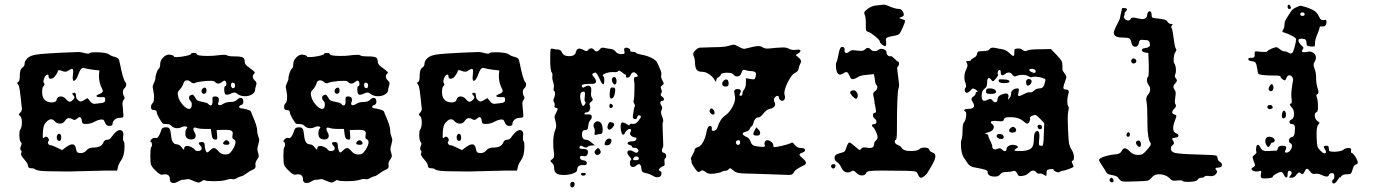

<svg xmlns="http://www.w3.org/2000/svg" viewBox="-20 -701 5974 834"><path d="M384 -398Q357 -402 347 -405Q346 -405 344 -406H342Q330 -406 322 -382Q311 -350 300 -350H299Q294 -354 297 -378Q298 -383 298 -391Q298 -402 292 -402Q289 -402 276 -394Q265 -386 252 -392Q231 -401 231 -391Q231 -386 219 -370Q211 -359 200 -359Q191 -359 191 -370Q191 -377 187 -377Q178 -377 172 -361Q166 -346 171 -340Q176 -334 170 -328Q163 -323 163 -301Q163 -258 204 -256Q224 -256 226 -268Q229 -282 244 -282Q256 -282 266 -271Q276 -259 283 -259Q289 -259 298 -268Q307 -278 301 -284Q287 -298 303 -298Q310 -298 310 -286Q310 -273 319 -266Q326 -260 330 -260Q334 -260 345 -266L360 -275L371 -262Q380 -250 390 -250Q393 -250 409 -252Q428 -254 432.5 -257Q437 -260 437 -268Q437 -276 434 -278Q431 -280 418 -279H414Q399 -279 399 -284Q399 -288 408 -291Q432 -299 425 -312Q408 -344 410 -377L412 -395ZM440 40Q418 40 358 42Q298 44 278 44Q235 44 202 43Q144 43 134 35Q127 30 120 30Q102 31 102 20Q102 10 85 -9Q68 -28 72 -35Q76 -43 71 -48Q65 -55 71 -67Q76 -78 71 -83Q64 -90 64 -117Q64 -132 68 -138Q75 -148 75 -169Q75 -190 68 -197Q62 -201 62 -203.5Q62 -206 69 -213Q78 -222 74 -239Q73 -245 71 -267Q69 -289 66 -309Q63 -329 59 -333Q51 -342 58 -344Q66 -347 66 -373Q66 -400 77 -407Q87 -413 87 -425Q87 -436 100 -449Q112 -460 138.5 -464Q165 -468 243 -472Q305 -475 322 -475Q331 -475 346 -471Q365 -465 371 -471Q374 -474 393 -474Q440 -474 453 -465Q464 -457 478 -454Q489 -451 493.5 -446.5Q498 -442 500 -429Q515 -354 524 -345Q529 -340 528 -331.5Q527 -323 521 -318Q514 -312 514 -301Q514 -290 519 -283Q524 -274 517 -267Q512 -260 512 -250Q512 -246 514 -228Q516 -208 516 -202Q516 -199 516 -196L515 -193Q513 -189 499 -189Q487 -189 478 -181Q469 -173 469 -163Q469 -154 455 -154Q441 -154 436 -169Q432 -179 428 -181Q424 -183 413 -181Q403 -179 389 -171.5Q375 -164 360 -163Q345 -162 341 -164Q337 -166 336 -174Q334 -192 326 -192Q321 -192 315 -186Q305 -176 295 -183Q287 -188 279 -188Q270 -188 262 -176Q255 -164 240 -164Q227 -164 218 -174Q210 -183 202 -183Q192 -183 180 -170Q166 -156 166 -118V-107Q166 -103 166.5 -101.5Q167 -100 168.5 -101Q170 -102 174 -105Q182 -111 189 -102Q195 -92 191 -88Q186 -84 189.5 -77Q193 -70 200 -70Q207 -70 229 -59L250 -49L267 -62Q284 -74 294 -74Q307 -74 310 -55Q312 -44 315 -40.5Q318 -37 328 -36Q344 -35 355 -47Q365 -60 385 -60Q421 -60 429 -82Q434 -94 446 -94Q458 -94 466 -108Q471 -116 481.5 -126Q492 -136 501 -136Q507 -136 511 -132Q518 -125 515 -109Q513 -92 517 -88Q521 -83 521 -67Q521 -26 507 -6Q494 13 492 26L489 40ZM236 -120Q246 -120 246 -104Q246 -89 238 -89Q231 -89 228 -96.5Q225 -104 228 -112Q231 -120 236 -120Z M989 -319Q990 -318 993 -318Q1001 -318 1001 -330Q1001 -342 990 -342Q984 -342 983.5 -332.5Q983 -323 989 -319ZM834 -467Q834 -458 881 -458Q906 -458 919 -460Q941 -463 955 -463Q964 -463 966 -461Q971 -456 1001 -456Q1026 -456 1034.5 -451.5Q1043 -447 1043 -433Q1043 -422 1055 -413Q1087 -390 1087 -386Q1087 -384 1084 -381Q1078 -375 1078 -368Q1078 -360 1088 -350Q1094 -345 1094 -338Q1094 -334 1091 -325Q1088 -316 1088 -311Q1088 -299 1074.5 -291Q1061 -283 1044 -283Q1023 -283 1009 -295Q1000 -303 984 -295Q970 -288 961 -290Q954 -294 954 -313Q954 -327 959 -327Q962 -327 963 -332Q964 -337 962.5 -342.5Q961 -348 958 -350Q955 -353 944 -345Q937 -338 928 -338Q920 -338 914 -345Q910 -350 896 -350Q882 -350 872 -349Q839 -346 828 -341Q819 -336 810 -344Q802 -352 792 -352Q780 -352 777 -339Q774 -327 761 -312Q752 -303 752 -295Q752 -290 755 -278Q760 -261 775 -244.5Q790 -228 801 -228Q813 -228 813 -247Q813 -257 808 -262Q801 -269 801 -277Q801 -284 809 -288Q815 -290 816 -290Q821 -290 832 -270Q835 -263 857.5 -259Q880 -255 884 -250Q890 -243 895 -243Q903 -243 903 -259Q903 -261 903 -265Q903 -272 903 -274.5Q903 -277 905 -279.5Q907 -282 912 -282H915Q931 -282 931 -267Q931 -261 929 -258Q927 -252 927 -251Q927 -244 935 -244Q941 -244 950 -250Q962 -258 981 -258Q1001 -258 1010 -268Q1018 -276 1024 -276Q1037 -276 1037 -259Q1037 -248 1028 -245Q1023 -244 1020.5 -241Q1018 -238 1019 -235Q1020 -232 1025 -231Q1027 -231 1040 -228.5Q1053 -226 1061.5 -222.5Q1070 -219 1071 -214Q1071 -212 1073.5 -206.5Q1076 -201 1079.5 -192.5Q1083 -184 1086 -177Q1097 -148 1097 -134Q1097 -121 1103 -105Q1106 -99 1106 -92Q1106 -89 1102 -73Q1098 -62 1098 -53Q1098 -47 1101 -38Q1104 -29 1104 -24Q1104 -18 1097 -8Q1087 5 1090 18Q1092 30 1080 35Q1064 42 1051 52Q1034 65 1027 65Q1023 65 1011.5 71.5Q1000 78 994 78Q991 78 989 77Q979 75 965 80Q947 86 905 86Q875 86 870 82Q865 79 855 87Q848 92 843 92Q836 92 806 79Q803 77 797 77Q793 77 787 78.5Q781 80 778 80H773Q766 80 754.5 87Q743 94 735 94H732Q718 93 718 78Q718 56 696 56Q691 56 688 57Q687 57 685.5 57.5Q684 58 683 58Q674 58 658 42Q640 26 636 14Q633 5 633 -22Q633 -58 637 -62Q641 -66 640 -75Q639 -84 635 -85Q632 -86 633 -88.5Q634 -91 638 -96Q648 -104 653 -102Q655 -101 658 -101Q668 -101 677 -126Q681 -139 684.5 -143Q688 -147 697 -148H703Q713 -148 717 -141Q721 -134 723 -114Q726 -74 748 -74Q759 -74 769 -61Q780 -45 780 -55Q780 -67 793 -67Q802 -67 812.5 -61.5Q823 -56 826 -51Q830 -45 839 -45Q856 -45 856 -57Q856 -62 852 -66Q834 -84 857 -84Q869 -84 869 -73Q869 -60 872.5 -49.5Q876 -39 880 -39Q884 -39 894 -49Q903 -58 910 -58Q917 -58 929 -44Q940 -30 959 -30Q970 -30 975.5 -33.5Q981 -37 990 -50Q1003 -71 1003 -83Q1003 -93 995 -96Q987 -99 990 -113Q991 -117 991 -123Q991 -137 964 -137H954L921 -136L923 -115Q924 -100 922.5 -97Q921 -94 913 -95Q901 -96 899 -118L896 -141H869Q846 -141 831 -146Q829 -147 826 -147Q820 -147 820 -141Q820 -134 826 -124Q830 -119 830 -112Q830 -95 810 -95Q805 -95 797 -98Q785 -103 785 -120Q785 -137 791 -143Q798 -150 786 -152Q778 -153 770 -149Q760 -144 750 -144Q737 -144 727 -152Q719 -162 706 -162Q704 -162 701 -162Q698 -162 696 -162.5Q694 -163 692 -163H690Q685 -164 673 -185Q661 -206 661 -213Q661 -223 648 -223Q636 -223 636 -235Q636 -248 643 -253Q649 -258 649 -278V-288Q648 -298 645.5 -310.5Q643 -323 643 -324Q643 -328 649 -341.5Q655 -355 655 -358Q654 -366 659 -381.5Q664 -397 669 -402Q676 -407 676 -424Q676 -438 688.5 -451Q701 -464 715 -464Q716 -464 717.5 -463.5Q719 -463 720 -463Q734 -461 736 -455Q737 -453 747 -453Q764 -453 787 -458Q810 -463 810 -467Q810 -471 822 -471Q834 -471 834 -467ZM859 -315Q866 -322 871.5 -320Q877 -318 877 -307Q877 -296 868 -294Q860 -292 856.5 -300Q853 -308 859 -315ZM955 -88Q964 -97 974 -86Q977 -81 977 -79Q977 -72 965 -72Q949 -72 949 -79Q949 -82 955 -88Z M1567 -319Q1568 -318 1571 -318Q1579 -318 1579 -330Q1579 -342 1568 -342Q1562 -342 1561.5 -332.5Q1561 -323 1567 -319ZM1412 -467Q1412 -458 1459 -458Q1484 -458 1497 -460Q1519 -463 1533 -463Q1542 -463 1544 -461Q1549 -456 1579 -456Q1604 -456 1612.5 -451.5Q1621 -447 1621 -433Q1621 -422 1633 -413Q1665 -390 1665 -386Q1665 -384 1662 -381Q1656 -375 1656 -368Q1656 -360 1666 -350Q1672 -345 1672 -338Q1672 -334 1669 -325Q1666 -316 1666 -311Q1666 -299 1652.5 -291Q1639 -283 1622 -283Q1601 -283 1587 -295Q1578 -303 1562 -295Q1548 -288 1539 -290Q1532 -294 1532 -313Q1532 -327 1537 -327Q1540 -327 1541 -332Q1542 -337 1540.5 -342.5Q1539 -348 1536 -350Q1533 -353 1522 -345Q1515 -338 1506 -338Q1498 -338 1492 -345Q1488 -350 1474 -350Q1460 -350 1450 -349Q1417 -346 1406 -341Q1397 -336 1388 -344Q1380 -352 1370 -352Q1358 -352 1355 -339Q1352 -327 1339 -312Q1330 -303 1330 -295Q1330 -290 1333 -278Q1338 -261 1353 -244.5Q1368 -228 1379 -228Q1391 -228 1391 -247Q1391 -257 1386 -262Q1379 -269 1379 -277Q1379 -284 1387 -288Q1393 -290 1394 -290Q1399 -290 1410 -270Q1413 -263 1435.5 -259Q1458 -255 1462 -250Q1468 -243 1473 -243Q1481 -243 1481 -259Q1481 -261 1481 -265Q1481 -272 1481 -274.5Q1481 -277 1483 -279.5Q1485 -282 1490 -282H1493Q1509 -282 1509 -267Q1509 -261 1507 -258Q1505 -252 1505 -251Q1505 -244 1513 -244Q1519 -244 1528 -250Q1540 -258 1559 -258Q1579 -258 1588 -268Q1596 -276 1602 -276Q1615 -276 1615 -259Q1615 -248 1606 -245Q1601 -244 1598.5 -241Q1596 -238 1597 -235Q1598 -232 1603 -231Q1605 -231 1618 -228.5Q1631 -226 1639.5 -222.5Q1648 -219 1649 -214Q1649 -212 1651.5 -206.5Q1654 -201 1657.5 -192.5Q1661 -184 1664 -177Q1675 -148 1675 -134Q1675 -121 1681 -105Q1684 -99 1684 -92Q1684 -89 1680 -73Q1676 -62 1676 -53Q1676 -47 1679 -38Q1682 -29 1682 -24Q1682 -18 1675 -8Q1665 5 1668 18Q1670 30 1658 35Q1642 42 1629 52Q1612 65 1605 65Q1601 65 1589.5 71.5Q1578 78 1572 78Q1569 78 1567 77Q1557 75 1543 80Q1525 86 1483 86Q1453 86 1448 82Q1443 79 1433 87Q1426 92 1421 92Q1414 92 1384 79Q1381 77 1375 77Q1371 77 1365 78.5Q1359 80 1356 80H1351Q1344 80 1332.5 87Q1321 94 1313 94H1310Q1296 93 1296 78Q1296 56 1274 56Q1269 56 1266 57Q1265 57 1263.5 57.5Q1262 58 1261 58Q1252 58 1236 42Q1218 26 1214 14Q1211 5 1211 -22Q1211 -58 1215 -62Q1219 -66 1218 -75Q1217 -84 1213 -85Q1210 -86 1211 -88.5Q1212 -91 1216 -96Q1226 -104 1231 -102Q1233 -101 1236 -101Q1246 -101 1255 -126Q1259 -139 1262.5 -143Q1266 -147 1275 -148H1281Q1291 -148 1295 -141Q1299 -134 1301 -114Q1304 -74 1326 -74Q1337 -74 1347 -61Q1358 -45 1358 -55Q1358 -67 1371 -67Q1380 -67 1390.5 -61.5Q1401 -56 1404 -51Q1408 -45 1417 -45Q1434 -45 1434 -57Q1434 -62 1430 -66Q1412 -84 1435 -84Q1447 -84 1447 -73Q1447 -60 1450.5 -49.5Q1454 -39 1458 -39Q1462 -39 1472 -49Q1481 -58 1488 -58Q1495 -58 1507 -44Q1518 -30 1537 -30Q1548 -30 1553.5 -33.5Q1559 -37 1568 -50Q1581 -71 1581 -83Q1581 -93 1573 -96Q1565 -99 1568 -113Q1569 -117 1569 -123Q1569 -137 1542 -137H1532L1499 -136L1501 -115Q1502 -100 1500.5 -97Q1499 -94 1491 -95Q1479 -96 1477 -118L1474 -141H1447Q1424 -141 1409 -146Q1407 -147 1404 -147Q1398 -147 1398 -141Q1398 -134 1404 -124Q1408 -119 1408 -112Q1408 -95 1388 -95Q1383 -95 1375 -98Q1363 -103 1363 -120Q1363 -137 1369 -143Q1376 -150 1364 -152Q1356 -153 1348 -149Q1338 -144 1328 -144Q1315 -144 1305 -152Q1297 -162 1284 -162Q1282 -162 1279 -162Q1276 -162 1274 -162.5Q1272 -163 1270 -163H1268Q1263 -164 1251 -185Q1239 -206 1239 -213Q1239 -223 1226 -223Q1214 -223 1214 -235Q1214 -248 1221 -253Q1227 -258 1227 -278V-288Q1226 -298 1223.5 -310.5Q1221 -323 1221 -324Q1221 -328 1227 -341.5Q1233 -355 1233 -358Q1232 -366 1237 -381.5Q1242 -397 1247 -402Q1254 -407 1254 -424Q1254 -438 1266.5 -451Q1279 -464 1293 -464Q1294 -464 1295.5 -463.5Q1297 -463 1298 -463Q1312 -461 1314 -455Q1315 -453 1325 -453Q1342 -453 1365 -458Q1388 -463 1388 -467Q1388 -471 1400 -471Q1412 -471 1412 -467ZM1437 -315Q1444 -322 1449.5 -320Q1455 -318 1455 -307Q1455 -296 1446 -294Q1438 -292 1434.5 -300Q1431 -308 1437 -315ZM1533 -88Q1542 -97 1552 -86Q1555 -81 1555 -79Q1555 -72 1543 -72Q1527 -72 1527 -79Q1527 -82 1533 -88Z M2121 -398Q2094 -402 2084 -405Q2083 -405 2081 -406H2079Q2067 -406 2059 -382Q2048 -350 2037 -350H2036Q2031 -354 2034 -378Q2035 -383 2035 -391Q2035 -402 2029 -402Q2026 -402 2013 -394Q2002 -386 1989 -392Q1968 -401 1968 -391Q1968 -386 1956 -370Q1948 -359 1937 -359Q1928 -359 1928 -370Q1928 -377 1924 -377Q1915 -377 1909 -361Q1903 -346 1908 -340Q1913 -334 1907 -328Q1900 -323 1900 -301Q1900 -258 1941 -256Q1961 -256 1963 -268Q1966 -282 1981 -282Q1993 -282 2003 -271Q2013 -259 2020 -259Q2026 -259 2035 -268Q2044 -278 2038 -284Q2024 -298 2040 -298Q2047 -298 2047 -286Q2047 -273 2056 -266Q2063 -260 2067 -260Q2071 -260 2082 -266L2097 -275L2108 -262Q2117 -250 2127 -250Q2130 -250 2146 -252Q2165 -254 2169.5 -257Q2174 -260 2174 -268Q2174 -276 2171 -278Q2168 -280 2155 -279H2151Q2136 -279 2136 -284Q2136 -288 2145 -291Q2169 -299 2162 -312Q2145 -344 2147 -377L2149 -395ZM2177 40Q2155 40 2095 42Q2035 44 2015 44Q1972 44 1939 43Q1881 43 1871 35Q1864 30 1857 30Q1839 31 1839 20Q1839 10 1822 -9Q1805 -28 1809 -35Q1813 -43 1808 -48Q1802 -55 1808 -67Q1813 -78 1808 -83Q1801 -90 1801 -117Q1801 -132 1805 -138Q1812 -148 1812 -169Q1812 -190 1805 -197Q1799 -201 1799 -203.5Q1799 -206 1806 -213Q1815 -222 1811 -239Q1810 -245 1808 -267Q1806 -289 1803 -309Q1800 -329 1796 -333Q1788 -342 1795 -344Q1803 -347 1803 -373Q1803 -400 1814 -407Q1824 -413 1824 -425Q1824 -436 1837 -449Q1849 -460 1875.5 -464Q1902 -468 1980 -472Q2042 -475 2059 -475Q2068 -475 2083 -471Q2102 -465 2108 -471Q2111 -474 2130 -474Q2177 -474 2190 -465Q2201 -457 2215 -454Q2226 -451 2230.5 -446.5Q2235 -442 2237 -429Q2252 -354 2261 -345Q2266 -340 2265 -331.5Q2264 -323 2258 -318Q2251 -312 2251 -301Q2251 -290 2256 -283Q2261 -274 2254 -267Q2249 -260 2249 -250Q2249 -246 2251 -228Q2253 -208 2253 -202Q2253 -199 2253 -196L2252 -193Q2250 -189 2236 -189Q2224 -189 2215 -181Q2206 -173 2206 -163Q2206 -154 2192 -154Q2178 -154 2173 -169Q2169 -179 2165 -181Q2161 -183 2150 -181Q2140 -179 2126 -171.5Q2112 -164 2097 -163Q2082 -162 2078 -164Q2074 -166 2073 -174Q2071 -192 2063 -192Q2058 -192 2052 -186Q2042 -176 2032 -183Q2024 -188 2016 -188Q2007 -188 1999 -176Q1992 -164 1977 -164Q1964 -164 1955 -174Q1947 -183 1939 -183Q1929 -183 1917 -170Q1903 -156 1903 -118V-107Q1903 -103 1903.5 -101.5Q1904 -100 1905.5 -101Q1907 -102 1911 -105Q1919 -111 1926 -102Q1932 -92 1928 -88Q1923 -84 1926.5 -77Q1930 -70 1937 -70Q1944 -70 1966 -59L1987 -49L2004 -62Q2021 -74 2031 -74Q2044 -74 2047 -55Q2049 -44 2052 -40.5Q2055 -37 2065 -36Q2081 -35 2092 -47Q2102 -60 2122 -60Q2158 -60 2166 -82Q2171 -94 2183 -94Q2195 -94 2203 -108Q2208 -116 2218.5 -126Q2229 -136 2238 -136Q2244 -136 2248 -132Q2255 -125 2252 -109Q2250 -92 2254 -88Q2258 -83 2258 -67Q2258 -26 2244 -6Q2231 13 2229 26L2226 40ZM1973 -120Q1983 -120 1983 -104Q1983 -89 1975 -89Q1968 -89 1965 -96.5Q1962 -104 1965 -112Q1968 -120 1973 -120Z M2735 -18Q2722 -5 2742 -5Q2755 -5 2755 -12Q2755 -19 2747.5 -21Q2740 -23 2735 -18ZM2521 -260Q2519 -261 2519 -268Q2519 -271 2520 -280Q2521 -289 2521 -293Q2521 -303 2516 -303Q2500 -303 2500 -283Q2500 -273 2502 -266Q2508 -241 2513 -241Q2516 -241 2521 -248Q2526 -257 2521 -260ZM2585 -486Q2590 -494 2599 -494Q2602 -494 2613 -491.5Q2624 -489 2630 -489Q2647 -487 2654 -477Q2662 -466 2678 -466Q2690 -466 2692 -468.5Q2694 -471 2692 -479Q2692 -480 2691.5 -482Q2691 -484 2691 -485Q2691 -494 2700 -494Q2706 -494 2712 -490.5Q2718 -487 2718 -483Q2718 -482 2717.5 -482Q2717 -482 2717 -481Q2716 -479 2720 -477L2727 -476Q2740 -476 2742 -472Q2744 -468 2764 -464Q2789 -460 2810 -449.5Q2831 -439 2835 -428Q2836 -426 2841 -415.5Q2846 -405 2849.5 -395.5Q2853 -386 2853 -379Q2853 -378 2852.5 -376.5Q2852 -375 2852 -374Q2850 -366 2857 -352Q2863 -342 2863 -338.5Q2863 -335 2856 -330Q2850 -326 2850 -321Q2850 -319 2852.5 -313Q2855 -307 2855 -304Q2855 -300 2852 -296Q2847 -287 2855 -282Q2867 -275 2863 -266Q2862 -263 2857 -263Q2850 -263 2848.5 -256.5Q2847 -250 2853 -242Q2859 -234 2854 -224Q2848 -213 2856 -195Q2864 -177 2859 -169Q2858 -168 2858 -156Q2858 -145 2859.5 -113.5Q2861 -82 2861 -73Q2861 -64 2860 -63Q2849 -40 2864 -37Q2872 -35 2873.5 -25.5Q2875 -16 2868 -12Q2866 -11 2866 -4Q2866 -1 2866.5 4.5Q2867 10 2867 12Q2867 20 2862 20Q2859 20 2850.5 26Q2842 32 2842 37Q2842 40 2847 42Q2855 44 2853 56Q2851 69 2836 69Q2826 69 2817 63Q2801 54 2786 51Q2774 49 2770.5 45Q2767 41 2766 32Q2765 12 2755 12Q2752 12 2745 17Q2736 26 2726 24Q2716 22 2716 6Q2716 -2 2720 -5Q2726 -8 2715 -20Q2705 -32 2705 -38Q2705 -48 2717 -48Q2723 -48 2731 -43Q2743 -35 2749 -39Q2756 -44 2751.5 -51.5Q2747 -59 2737 -59Q2725 -59 2725 -64Q2725 -69 2715 -71Q2706 -74 2706 -78Q2706 -87 2725 -87Q2742 -87 2744 -96Q2746 -104 2739 -104Q2731 -104 2722 -111Q2713 -118 2719 -128Q2724 -137 2719 -140Q2718 -140 2718 -140L2716 -141Q2710 -141 2703 -135Q2696 -129 2694 -122Q2691 -116 2688 -116Q2678 -116 2676 -146Q2675 -169 2684 -169Q2692 -169 2704 -161Q2715 -153 2715 -159Q2715 -165 2727 -163Q2740 -160 2752 -175Q2764 -190 2764 -194Q2764 -198 2758 -200Q2750 -202 2748 -192Q2746 -182 2736.5 -184Q2727 -186 2729 -196Q2733 -231 2737 -238Q2740 -242 2735 -251Q2730 -260 2732 -263Q2736 -271 2736 -325Q2736 -342 2735 -345Q2730 -367 2742 -367Q2758 -367 2744 -381Q2738 -387 2733 -387Q2725 -387 2719 -375Q2714 -363 2704 -364Q2698 -364 2699 -371Q2701 -377 2696 -377Q2694 -377 2683.5 -385.5Q2673 -394 2669 -394Q2667 -394 2665 -392Q2662 -386 2643 -388H2639Q2626 -388 2612 -383Q2598 -378 2598 -373Q2598 -372 2600 -370Q2605 -368 2605 -352Q2605 -338 2601 -335Q2600 -334 2597.5 -336Q2595 -338 2592.5 -342Q2590 -346 2588 -351Q2573 -386 2565 -386Q2564 -386 2556 -382Q2548 -378 2561 -365Q2569 -355 2569 -348Q2569 -337 2555 -337Q2507 -337 2507 -330Q2507 -314 2523 -325Q2532 -331 2542 -327Q2550 -322 2548 -303Q2545 -284 2552 -275Q2559 -267 2548 -259Q2537 -252 2542 -243Q2544 -237 2544 -234Q2544 -226 2539.5 -219.5Q2535 -213 2529 -213Q2521 -213 2519 -208Q2517 -205 2522 -204H2532Q2549 -205 2550 -197Q2552 -187 2545 -180Q2537 -172 2535 -154Q2534 -143 2531.5 -139.5Q2529 -136 2521 -136Q2508 -136 2508 -117Q2508 -94 2526 -94Q2535 -94 2549 -82L2564 -70L2551 -69Q2538 -69 2532 -63Q2526 -57 2516 -63Q2497 -74 2497 -59Q2497 -54 2514 -54Q2534 -54 2534 -41Q2534 -35 2531 -29Q2526 -20 2515 -23Q2514 -23 2512 -23.5Q2510 -24 2509 -24Q2499 -24 2499 -17Q2499 -6 2517 -4Q2529 -2 2529 8Q2529 17 2515 16H2510Q2487 16 2487 37Q2487 46 2469 52.5Q2451 59 2429 59Q2405 59 2396 51Q2387 44 2387 29Q2387 14 2378 7Q2371 1 2371 -1.5Q2371 -4 2378 -9Q2387 -14 2387 -26Q2387 -34 2386 -39Q2383 -60 2383 -80Q2383 -116 2392 -137Q2396 -146 2396 -155Q2396 -162 2393 -173Q2389 -189 2389 -191Q2389 -200 2394 -207Q2402 -223 2402 -227Q2402 -233 2394 -233Q2390 -233 2389 -235.5Q2388 -238 2389 -241.5Q2390 -245 2389.5 -249.5Q2389 -254 2387 -256Q2382 -263 2385 -271Q2391 -284 2391 -295Q2391 -304 2388 -305Q2382 -307 2386 -322V-328Q2386 -336 2382.5 -345.5Q2379 -355 2379 -362V-367Q2381 -382 2377 -386Q2370 -393 2370 -442Q2370 -474 2371 -482Q2372 -490 2377 -490Q2378 -490 2386 -488Q2394 -486 2402 -486Q2415 -486 2420 -475Q2427 -457 2452 -457Q2478 -457 2482 -476Q2485 -490 2497 -490Q2504 -490 2515 -484Q2528 -475 2534 -483Q2540 -491 2548 -491Q2555 -491 2561 -484Q2572 -470 2585 -486ZM2639 -360Q2643 -368 2650 -366Q2658 -364 2658 -348Q2658 -336 2652 -334H2650Q2646 -334 2642 -340.5Q2638 -347 2638 -354Q2638 -358 2639 -360ZM2629 -302Q2630 -315 2633 -318.5Q2636 -322 2643 -321Q2650 -320 2651.5 -317Q2653 -314 2652 -303Q2648 -273 2635 -273Q2633 -273 2631 -275Q2627 -279 2629 -302ZM2628 -246Q2630 -254 2638 -248Q2645 -242 2640 -235Q2637 -231 2633 -231.5Q2629 -232 2627.5 -236Q2626 -240 2628 -246ZM2561 -145Q2558 -151 2558 -155Q2558 -163 2563.5 -168.5Q2569 -174 2576 -174Q2589 -174 2595 -158Q2598 -149 2598 -139Q2598 -119 2589 -119Q2581 -119 2572 -116Q2564 -114 2563 -115.5Q2562 -117 2563 -124Q2565 -138 2561 -145ZM2619 -152Q2619 -153 2620.5 -157.5Q2622 -162 2622.5 -163.5Q2623 -165 2625 -167.5Q2627 -170 2629.5 -170.5Q2632 -171 2636 -170Q2648 -167 2648 -160Q2648 -156 2640 -146Q2628 -134 2623 -139Q2617 -145 2619 -152ZM2611 -90Q2617 -99 2626 -99Q2636 -99 2636 -90Q2636 -81 2630 -75Q2625 -70 2615.5 -70Q2606 -70 2606 -75Q2606 -78 2611 -90ZM2570 -52Q2576 -58 2578 -58Q2580 -58 2585 -52Q2595 -38 2582 -30Q2573 -25 2567 -31Q2557 -41 2570 -52ZM2523 59Q2520 62 2514 62Q2508 62 2505 59Q2502 56 2504 53Q2506 50 2514 50Q2522 50 2524 53Q2526 56 2523 59ZM2457 102Q2457 89 2467 89Q2477 89 2476 100Q2475 113 2465 113Q2457 113 2457 102Z M3195 -82Q3195 -92 3188 -92Q3181 -92 3178 -87Q3175 -82 3178 -77Q3182 -70 3188.5 -72Q3195 -74 3195 -82ZM3145 -502Q3163 -507 3167 -507Q3173 -507 3189 -498Q3204 -489 3213 -489Q3214 -489 3216 -489.5Q3218 -490 3219 -490Q3260 -501 3275 -501Q3284 -501 3292 -496Q3301 -490 3313 -490Q3323 -490 3347 -493Q3375 -495 3380 -495Q3396 -495 3405 -490Q3415 -484 3429 -484Q3436 -484 3439 -485Q3457 -487 3457 -481Q3457 -474 3446 -468L3436 -462L3450 -450Q3460 -441 3460 -434Q3460 -431 3455.5 -422.5Q3451 -414 3450 -406Q3447 -390 3433 -384Q3420 -379 3403.5 -347Q3387 -315 3387 -296Q3387 -291 3388 -289Q3390 -283 3390 -281Q3390 -263 3377 -263Q3373 -263 3370 -266Q3363 -271 3363 -278Q3363 -288 3352 -283Q3347 -281 3344 -275Q3339 -266 3345 -256Q3347 -253 3347 -248Q3347 -233 3324 -228Q3310 -226 3296 -208Q3283 -191 3275 -191Q3258 -191 3252 -165Q3248 -152 3245 -152Q3241 -152 3237 -142Q3235 -133 3220 -129Q3206 -126 3206 -120Q3206 -114 3221 -107Q3236 -102 3241 -84Q3246 -68 3264 -66Q3282 -63 3292 -63Q3303 -63 3303 -68V-69L3302 -70Q3299 -78 3302.5 -85Q3306 -92 3313 -92Q3321 -92 3330 -85Q3339 -78 3339 -71Q3339 -64 3341 -62H3344Q3353 -62 3378 -68Q3403 -74 3412 -78Q3417 -81 3420 -81.5Q3423 -82 3425.5 -79.5Q3428 -77 3433 -71Q3443 -58 3460 -58Q3477 -58 3477 -49Q3477 -42 3465 -38Q3453 -34 3453 -29Q3453 -24 3468 -12Q3481 -1 3481 7Q3481 12 3472 17Q3436 34 3430 45Q3425 54 3420.5 56.5Q3416 59 3404 59Q3402 59 3395.5 58.5Q3389 58 3384 58Q3340 56 3265 54Q3203 53 3189 50.5Q3175 48 3165 39Q3156 31 3153 30Q3150 29 3145 34Q3140 41 3129 41Q3121 41 3113 46Q3110 49 3083 53Q3076 54 3067 54Q3054 54 3045 46Q3031 35 3025 41Q3020 46 3014 46Q3009 46 2996.5 28Q2984 10 2984 4Q2984 -5 2982 -8L2981 -9Q2981 -10 2981 -11Q2981 -16 2989 -30Q2997 -44 2997 -48Q2997 -58 3009 -61Q3022 -64 3032.5 -81.5Q3043 -99 3048 -124Q3053 -154 3064 -154Q3073 -154 3072 -143Q3071 -136 3073 -134Q3075 -132 3082 -133Q3093 -135 3097 -149Q3107 -183 3131 -200Q3147 -211 3160 -234Q3173 -257 3173 -273V-278Q3169 -302 3169 -303Q3169 -312 3180 -314H3185Q3198 -314 3198 -305Q3198 -302 3195 -296Q3188 -285 3197 -285Q3205 -285 3205 -294Q3205 -303 3212 -312Q3220 -322 3220 -341V-361L3240 -358Q3248 -356 3253 -356.5Q3258 -357 3259 -359Q3260 -361 3262 -367Q3264 -377 3264 -379Q3264 -391 3245 -392Q3229 -392 3217 -397Q3210 -399 3207 -396.5Q3204 -394 3201 -385Q3196 -369 3182 -369Q3172 -369 3165 -378Q3159 -385 3142 -385H3134Q3111 -383 3111 -377Q3111 -372 3101 -366Q3091 -360 3091 -351Q3091 -343 3087 -349Q3086 -350 3085 -352Q3076 -368 3060.5 -378.5Q3045 -389 3031 -389Q3014 -389 3007 -397Q3000 -405 2999 -425Q2999 -446 2993 -458Q2987 -469 2999 -481Q3012 -494 3020 -494Q3025 -494 3079 -496Q3127 -496 3145 -502ZM3134 -356Q3145 -356 3145 -337Q3145 -325 3133 -325Q3117 -325 3117 -337Q3117 -344 3123 -350Q3129 -356 3134 -356ZM3063 -223Q3066 -230 3070 -230Q3075 -230 3079.5 -223.5Q3084 -217 3084 -211Q3084 -207 3082 -205Q3080 -203 3078 -203Q3073 -203 3067.5 -208.5Q3062 -214 3062 -220L3063 -221Q3063 -222 3063 -223ZM3257 -133 3265 -148 3275 -138Q3282 -131 3282 -123Q3282 -112 3268 -112Q3252 -112 3252 -119Q3252 -123 3257 -133Z M3784 -677Q3816 -681 3818 -681Q3827 -681 3835 -677Q3867 -662 3887 -662Q3893 -662 3899.5 -653.5Q3906 -645 3906 -637Q3906 -631 3895 -627Q3887 -624 3887 -623Q3887 -621 3909 -614Q3911 -614 3911 -610Q3911 -602 3901 -581Q3892 -560 3887 -554.5Q3882 -549 3871 -547Q3843 -542 3835.5 -539Q3828 -536 3828 -529Q3828 -524 3829 -520Q3831 -504 3826 -501H3824Q3819 -501 3810.5 -508Q3802 -515 3802 -520Q3802 -526 3783 -542Q3764 -558 3753 -562Q3745 -564 3743 -567.5Q3741 -571 3741 -581V-595V-604Q3741 -623 3737 -635Q3734 -641 3734 -645Q3734 -651 3747 -661Q3765 -675 3784 -677ZM3777 -75Q3777 -84 3784.5 -90.5Q3792 -97 3792 -105Q3792 -114 3784.5 -130Q3777 -146 3772 -149Q3766 -153 3768 -157.5Q3770 -162 3777 -162Q3787 -162 3787 -172Q3787 -180 3779 -186Q3772 -192 3772 -201Q3772 -211 3780 -211Q3788 -211 3784 -225Q3784 -228 3782 -238.5Q3780 -249 3779 -253Q3779 -262 3774 -284Q3770 -300 3781 -305Q3791 -312 3791 -323Q3791 -329 3787 -332Q3782 -335 3780 -357L3776 -379L3746 -376Q3718 -374 3708 -367Q3698 -360 3689 -358Q3681 -356 3677.5 -359Q3674 -362 3670 -372Q3663 -388 3657 -388Q3651 -388 3641 -381Q3629 -374 3622 -379Q3611 -388 3611 -418Q3611 -428 3613 -430Q3617 -437 3623 -468Q3628 -497 3637 -497H3640Q3650 -496 3649 -485Q3647 -474 3653.5 -471.5Q3660 -469 3668 -476Q3675 -483 3687 -483Q3689 -483 3705 -481Q3710 -480 3718 -480Q3732 -480 3737 -486Q3750 -500 3762 -486Q3769 -479 3778 -479Q3788 -479 3798 -486Q3802 -489 3809 -489Q3817 -489 3824 -484.5Q3831 -480 3831 -473Q3831 -465 3837 -460Q3843 -455 3849 -457H3850Q3855 -457 3866 -445.5Q3877 -434 3880 -434Q3885 -434 3885 -424.5Q3885 -415 3880 -412Q3877 -410 3877 -403Q3877 -400 3884 -346Q3887 -328 3883 -317Q3876 -298 3876 -133Q3876 -98 3872 -95Q3865 -91 3867 -83.5Q3869 -76 3878 -72Q3891 -68 3898 -57Q3906 -45 3936 -45Q3966 -45 3975 -54Q3981 -60 3994 -60Q4014 -60 4017 -50Q4019 -42 4032 -38Q4043 -34 4043 -22Q4043 -14 4037.5 -1.5Q4032 11 4023 25.5Q4014 40 4011 46Q4007 54 3997 62.5Q3987 71 3980 71Q3973 71 3967 56Q3963 46 3957 44Q3951 42 3918 41Q3872 40 3814 40Q3770 40 3757.5 42Q3745 44 3742 51Q3738 61 3724 61Q3710 61 3699 49Q3687 36 3678 43Q3672 48 3662 48Q3644 48 3635 28Q3627 10 3616 3Q3605 -4 3605 -15Q3605 -28 3618 -32Q3624 -35 3635 -37.5Q3646 -40 3649.5 -44.5Q3653 -49 3657 -62Q3664 -82 3669 -82Q3675 -82 3694 -65Q3710 -50 3714 -50Q3718 -50 3721 -55Q3726 -63 3742 -60Q3752 -58 3756 -58Q3777 -58 3777 -75ZM3679 -307Q3685 -309 3687 -309Q3695 -309 3700.5 -301.5Q3706 -294 3706 -285Q3706 -280 3703 -275Q3699 -267 3686 -280Q3673 -293 3673 -300Q3673 -304 3679 -307ZM3593 28Q3590 25 3590 21Q3590 12 3602 12Q3609 12 3609 19Q3609 26 3603.5 29.5Q3598 33 3593 28Z M4498 -185Q4482 -202 4476 -202Q4475 -202 4463 -198Q4451 -193 4454 -186Q4456 -181 4451.5 -172.5Q4447 -164 4442 -164Q4437 -164 4422 -177Q4404 -191 4375 -192H4361Q4344 -192 4341 -183Q4340 -174 4329 -174Q4320 -174 4313 -175Q4308 -176 4301 -176Q4284 -176 4284 -170Q4284 -165 4291 -161Q4297 -156 4297 -150Q4297 -132 4269 -125Q4259 -122 4258 -120L4262 -119Q4273 -119 4273 -110Q4273 -106 4281.5 -89Q4290 -72 4290 -66Q4290 -52 4302 -52Q4308 -52 4314 -55Q4324 -60 4332 -52Q4340 -44 4346 -44.5Q4352 -45 4352 -53Q4352 -61 4360.5 -66.5Q4369 -72 4380 -72Q4381 -72 4383.5 -71.5Q4386 -71 4387 -71Q4402 -68 4401 -62Q4401 -58 4394 -56Q4387 -52 4387 -48Q4387 -45 4406 -45H4419Q4450 -47 4460.5 -58Q4471 -69 4471 -97Q4471 -123 4479 -129Q4484 -132 4486 -132Q4495 -132 4495 -110Q4495 -101 4494 -96Q4491 -69 4496 -69Q4498 -69 4502 -68Q4506 -67 4507 -67Q4513 -67 4514 -116L4516 -166ZM4327 -387Q4327 -397 4322 -397Q4317 -397 4314.5 -389.5Q4312 -382 4315 -377Q4318 -374 4305 -359Q4297 -349 4293.5 -348.5Q4290 -348 4286 -354Q4281 -362 4275 -362Q4268 -362 4268 -343Q4268 -323 4257 -316Q4244 -308 4244 -284Q4244 -263 4256 -263Q4261 -263 4271 -268Q4284 -275 4290 -266Q4296 -257 4303 -257Q4313 -257 4313 -270Q4313 -283 4330 -290Q4343 -295 4349 -295Q4361 -295 4361 -283Q4361 -282 4360.5 -280.5Q4360 -279 4360 -278Q4358 -271 4358 -269Q4359 -267 4365 -275Q4372 -284 4372 -296Q4372 -304 4380 -310.5Q4388 -317 4399 -317Q4406 -317 4406 -310Q4406 -307 4404 -299.5Q4402 -292 4402 -289Q4402 -284 4407 -284Q4412 -284 4429 -293Q4447 -302 4454 -300Q4462 -298 4471 -307Q4481 -317 4496 -317Q4511 -317 4516 -333Q4521 -348 4521 -355Q4521 -359 4505 -363.5Q4489 -368 4476 -368Q4468 -368 4466 -367Q4459 -363 4449 -369Q4438 -376 4420 -376Q4407 -376 4395 -371Q4385 -365 4378 -376Q4372 -386 4362 -386Q4353 -386 4345 -379Q4327 -366 4327 -387ZM4478 -395Q4474 -402 4461 -402Q4451 -402 4451 -397Q4451 -393 4460.5 -388Q4470 -383 4475 -385Q4480 -387 4478 -395ZM4279 -488Q4283 -494 4293 -494Q4299 -494 4312 -491Q4325 -488 4330 -488Q4350 -485 4364 -471Q4377 -458 4382 -458Q4386 -458 4386 -469Q4386 -471 4386 -474Q4386 -484 4387.5 -486.5Q4389 -489 4398 -490Q4414 -492 4422 -484Q4432 -476 4441 -481Q4451 -487 4498 -487L4545 -488L4571 -461Q4587 -444 4591 -436.5Q4595 -429 4595 -414V-400Q4595 -394 4603.5 -383Q4612 -372 4612 -366Q4612 -363 4611 -361Q4599 -328 4599 -320Q4599 -312 4611 -312Q4628 -312 4620 -290Q4616 -276 4616 -262Q4616 -244 4620 -240Q4625 -235 4620 -216Q4618 -208 4618 -182Q4618 -144 4622 -91Q4624 -67 4635 -50Q4645 -35 4645 -18Q4645 -4 4639 -3Q4634 -1 4636 4Q4638 9 4641 16Q4644 23 4643 24Q4640 27 4620.5 34Q4601 41 4595 41Q4590 41 4582 46Q4578 50 4567 45Q4556 40 4556 35Q4556 32 4541 34Q4531 35 4528.5 38.5Q4526 42 4526 51Q4526 63 4524 63Q4522 63 4514 58Q4502 51 4495 53Q4487 55 4481 47Q4475 40 4468 40Q4459 40 4449 50Q4438 61 4421 63Q4410 65 4406 63Q4402 61 4398 52Q4392 38 4381 42Q4369 46 4351 46Q4331 46 4325 56Q4317 67 4299 66Q4270 65 4270 46Q4270 40 4260.5 36.5Q4251 33 4212 26Q4203 25 4195.5 20Q4188 15 4185 11Q4182 7 4176 -2.5Q4170 -12 4167 -16Q4154 -35 4154 -77Q4154 -89 4156 -93Q4161 -106 4161 -132Q4161 -163 4167 -169Q4177 -181 4177 -206Q4177 -214 4174 -216Q4162 -223 4175 -227Q4179 -228 4185 -228Q4211 -228 4211 -242Q4211 -250 4202 -264Q4196 -274 4207 -281Q4218 -288 4218 -296Q4218 -302 4225 -302Q4231 -302 4218 -312L4207 -317Q4203 -317 4195 -307Q4186 -298 4180 -298Q4173 -298 4171 -306Q4169 -314 4174 -320Q4179 -326 4174 -340Q4169 -350 4169 -365Q4169 -384 4177 -399Q4186 -417 4180 -427Q4176 -433 4177 -434.5Q4178 -436 4186 -436Q4198 -436 4198 -440Q4198 -444 4210 -450Q4222 -455 4224 -467Q4225 -475 4229.5 -477Q4234 -479 4250 -479Q4274 -479 4279 -488ZM4318 -349Q4317 -355 4321 -356Q4325 -357 4341 -356Q4365 -355 4365 -347Q4365 -340 4342 -340Q4319 -340 4318 -349ZM4440 -354Q4445 -359 4453 -357Q4461 -355 4461 -348Q4461 -340 4454 -333.5Q4447 -327 4442 -330Q4438 -332 4437 -341Q4436 -350 4440 -354ZM4266 -314Q4269 -317 4279 -317Q4296 -317 4303 -310Q4307 -304 4307 -302Q4307 -293 4282 -293Q4263 -293 4263 -301Q4263 -312 4266 -314ZM4487 -150Q4486 -159 4496 -159Q4506 -159 4506 -148Q4506 -142 4501.5 -140Q4497 -138 4492.5 -141Q4488 -144 4487 -150ZM4370 -145Q4375 -150 4380 -150Q4385 -150 4389.5 -145.5Q4394 -141 4394 -136Q4394 -125 4378 -125H4375Q4365 -126 4363.5 -132Q4362 -138 4370 -145ZM4310 -114Q4313 -119 4322 -119Q4335 -119 4339 -110Q4340 -108 4340 -105Q4340 -97 4329 -97Q4322 -97 4315.5 -101Q4309 -105 4309 -110Q4309 -112 4310 -114Z M4846 -629Q4846 -632 4849.5 -645Q4853 -658 4853 -663Q4853 -665 4858 -666Q4863 -667 4868.5 -665.5Q4874 -664 4875 -662Q4877 -659 4870.5 -652Q4864 -645 4865 -642Q4866 -639 4863 -632Q4859 -627 4865.5 -619.5Q4872 -612 4880 -612Q4889 -612 4892 -620Q4896 -628 4919 -622Q4937 -618 4941 -618Q4962 -618 4963 -636Q4965 -652 4974 -652Q4982 -652 4982 -638Q4982 -627 4986 -624.5Q4990 -622 5014 -620Q5047 -617 5051 -607Q5057 -597 5067 -597Q5073 -597 5073.5 -596Q5074 -595 5071 -591Q5065 -584 5069 -580Q5073 -576 5082 -508Q5084 -495 5088 -489Q5092 -484 5087 -477Q5078 -466 5078 -438Q5078 -431 5080 -427Q5088 -417 5088 -395Q5088 -384 5085 -378Q5080 -369 5088 -360Q5097 -351 5086 -340Q5077 -331 5077 -323Q5077 -318 5083 -309Q5087 -305 5087 -295Q5087 -291 5085 -277Q5081 -253 5086 -248Q5092 -240 5082 -230Q5072 -221 5072 -213Q5072 -207 5081 -204Q5090 -201 5090 -196Q5090 -194 5083 -175Q5076 -158 5076 -145Q5076 -126 5089 -122Q5099 -118 5099 -112Q5099 -104 5084 -103Q5078 -102 5075.5 -101.5Q5073 -101 5072 -99Q5071 -97 5072.5 -95Q5074 -93 5077 -87Q5083 -77 5074 -71Q5066 -65 5066 -56Q5066 -42 5083 -37Q5104 -32 5179 -30Q5257 -28 5264 -25Q5269 -20 5269 -14Q5269 -4 5280 3Q5288 8 5288 15Q5288 27 5271 27Q5252 27 5265 40Q5270 45 5261 56Q5252 66 5234 64Q5216 61 5212 66Q5210 71 5199 71Q5187 71 5182 80Q5176 89 5138 89Q5120 89 5117 85Q5116 81 5094 83Q5072 86 5066 79Q5047 56 5013 56Q4994 56 4982 71Q4973 82 4964 84Q4955 86 4910 87Q4901 87 4889 87.5Q4877 88 4873 88Q4855 88 4850 85Q4845 82 4835 69Q4831 63 4808 59Q4789 56 4785 47Q4784 43 4769 21Q4754 -1 4754 -6Q4754 -13 4776 -20.5Q4798 -28 4820 -30Q4846 -31 4852 -45Q4858 -57 4866 -57Q4874 -57 4888 -43Q4902 -28 4923 -28Q4937 -28 4943.5 -32Q4950 -36 4963 -51Q4979 -68 4979 -76Q4979 -78 4978 -79Q4964 -99 4964 -165V-181Q4964 -242 4960 -260Q4956 -277 4966 -289Q4976 -300 4976 -313Q4976 -324 4969 -332Q4962 -342 4962 -354Q4962 -364 4967 -367Q4970 -370 4970 -399V-420L4968 -471L4954 -473Q4940 -476 4940 -483Q4940 -491 4954 -492Q4975 -495 4975 -506Q4975 -511 4974 -515Q4972 -527 4957 -527Q4953 -527 4947 -527.5Q4941 -528 4939 -528Q4929 -528 4928 -518Q4925 -498 4911 -498Q4898 -498 4895 -515Q4892 -530 4885 -534Q4878 -538 4855 -538Q4818 -538 4818 -559Q4818 -568 4836 -602Q4846 -620 4846 -629ZM4895 -441Q4897 -446 4901.5 -447Q4906 -448 4910.5 -445Q4915 -442 4916 -437Q4917 -430 4909.5 -426.5Q4902 -423 4897 -428Q4891 -434 4895 -441ZM4888 -117Q4888 -107 4880 -107Q4875 -107 4873.5 -112.5Q4872 -118 4876 -123Q4880 -128 4884 -126Q4888 -124 4888 -117ZM4918 -88Q4926 -93 4931 -88.5Q4936 -84 4936 -73Q4936 -63 4929 -63Q4923 -63 4917 -73Q4911 -84 4918 -88ZM4807 71Q4811 71 4814 75.5Q4817 80 4817 85Q4817 91 4811 91Q4804 91 4801 86Q4798 81 4801 76Q4804 71 4807 71Z M5573 -672Q5573 -683 5581 -680Q5585 -676 5587 -670Q5589 -662 5581 -662Q5573 -662 5573 -672ZM5647 -639Q5647 -647 5638 -647Q5628 -647 5628 -639Q5628 -632 5638 -632Q5647 -632 5647 -639ZM5608 -668Q5624 -676 5629 -676Q5633 -676 5659 -668Q5682 -660 5692 -652Q5702 -644 5710 -628Q5717 -611 5730 -614Q5738 -616 5740 -614Q5742 -612 5742 -605Q5742 -586 5725 -586H5721Q5712 -588 5712 -581Q5712 -576 5702 -552Q5692 -528 5692 -514Q5692 -502 5690 -500Q5688 -498 5674 -499Q5662 -500 5658.5 -503Q5655 -506 5655 -516Q5655 -531 5643 -532Q5639 -533 5633 -533Q5620 -533 5620 -525Q5620 -522 5623 -517Q5628 -507 5637 -500Q5645 -494 5639 -487Q5629 -475 5644 -474Q5649 -474 5655 -475Q5663 -477 5666 -477Q5679 -477 5687.5 -469.5Q5696 -462 5696 -451Q5696 -441 5690 -432Q5682 -421 5690 -403Q5697 -386 5697 -361Q5697 -335 5704 -316Q5711 -295 5703 -293Q5696 -290 5699 -281Q5705 -266 5705 -237Q5705 -216 5699 -214Q5691 -211 5691 -200Q5691 -184 5703 -175Q5711 -170 5711.5 -167.5Q5712 -165 5706 -159Q5699 -151 5699 -121V-106Q5700 -75 5702.5 -66Q5705 -57 5716 -46Q5732 -30 5738 -37Q5740 -39 5740 -41Q5740 -45 5735 -52.5Q5730 -60 5730 -63Q5730 -68 5743 -68Q5749 -68 5750.5 -64.5Q5752 -61 5753 -48Q5753 -41 5781 -42Q5809 -44 5816 -51Q5823 -58 5838 -58Q5849 -58 5849 -51Q5849 -50 5848.5 -47Q5848 -44 5848 -42Q5848 -37 5853 -36Q5858 -34 5866 -22.5Q5874 -11 5877 0Q5880 11 5871 13Q5860 15 5855 36Q5851 50 5847.5 53Q5844 56 5831 56Q5811 56 5806 65Q5801 73 5801 69Q5801 64 5794 76Q5792 78 5791 80Q5781 96 5774 96Q5768 96 5766.5 89.5Q5765 83 5771 79Q5776 77 5776 63Q5776 51 5766 51Q5755 51 5753 59Q5750 66 5742 66Q5736 66 5720 59Q5707 52 5693 54Q5679 57 5671 44Q5662 32 5657 32Q5652 32 5647 44Q5640 62 5628 50Q5622 44 5612 57Q5603 71 5590 71Q5581 71 5580 70Q5579 69 5585 62Q5592 54 5590.5 47.5Q5589 41 5580 41Q5573 41 5573 57Q5573 70 5568 70Q5562 70 5556 57Q5552 46 5544 46Q5537 46 5523 54Q5509 62 5509 66Q5509 74 5472 74Q5464 74 5462 73Q5454 70 5457 55Q5458 49 5458.5 46.5Q5459 44 5458 42.5Q5457 41 5454.5 41.5Q5452 42 5446 43Q5431 46 5422 40Q5417 36 5416 34.5Q5415 33 5416.5 31Q5418 29 5423 26Q5431 21 5431.5 17.5Q5432 14 5426 0Q5421 -15 5421 -18Q5421 -23 5429 -28Q5441 -38 5437 -43Q5436 -45 5436 -50Q5436 -72 5444 -72Q5449 -72 5456 -58Q5463 -45 5479 -45H5493L5525 -47Q5529 -47 5531 -58Q5534 -68 5551 -68Q5567 -68 5567 -60Q5567 -55 5563 -47Q5558 -38 5567 -38Q5577 -38 5584.5 -47.5Q5592 -57 5592 -67Q5592 -76 5585 -79Q5579 -82 5579 -89Q5579 -104 5592 -106Q5603 -107 5604 -129Q5604 -132 5604.5 -137Q5605 -142 5605 -144Q5605 -162 5593 -162Q5581 -162 5581 -171Q5581 -178 5590 -182Q5601 -187 5601 -206Q5601 -224 5592 -233Q5576 -251 5588 -251Q5593 -251 5590 -275Q5589 -279 5589 -289Q5589 -306 5593 -330Q5597 -354 5597 -355Q5597 -361 5593 -367Q5587 -374 5581 -374Q5572 -374 5568 -362Q5564 -353 5562 -352Q5560 -351 5552 -356Q5542 -363 5542 -369Q5542 -373 5512 -373Q5483 -373 5467 -375Q5464 -375 5459.5 -376Q5455 -377 5452 -378Q5449 -379 5448 -379Q5444 -379 5442 -398Q5438 -423 5434 -428.5Q5430 -434 5418 -435Q5402 -437 5402 -444Q5402 -450 5414 -450H5416Q5429 -449 5430 -458Q5430 -459 5430 -473Q5430 -478 5438 -478Q5440 -478 5456 -476Q5484 -474 5484 -477Q5484 -481 5504 -490Q5519 -496 5523 -496Q5529 -496 5537 -489Q5550 -478 5559 -478Q5568 -478 5578 -472Q5587 -465 5594 -472Q5598 -476 5604 -498.5Q5610 -521 5610 -531Q5610 -536 5591 -546Q5572 -556 5557 -560Q5553 -561 5551.5 -562.5Q5550 -564 5551 -567Q5552 -570 5556 -577Q5560 -585 5560 -601Q5560 -609 5573 -628.5Q5586 -648 5586 -649Q5594 -662 5608 -668ZM5494 -325Q5504 -345 5511 -327Q5513 -319 5510 -312Q5507 -305 5501 -305Q5494 -305 5491.5 -311Q5489 -317 5494 -325ZM5488 -230Q5485 -233 5485 -236Q5485 -245 5497 -245Q5505 -245 5508 -237Q5510 -231 5501.5 -228Q5493 -225 5488 -230ZM5551 -214Q5556 -225 5562 -217Q5566 -212 5566 -203Q5566 -189 5557 -187H5555Q5548 -187 5548 -199Q5548 -205 5551 -214ZM5507 -82Q5502 -82 5498 -72.5Q5494 -63 5490 -63Q5485 -63 5480.5 -71.5Q5476 -80 5476 -89Q5476 -90 5476.5 -92Q5477 -94 5477 -95Q5480 -107 5494 -107Q5503 -107 5510 -102Q5517 -97 5517 -91Q5517 -88 5516 -87Q5514 -82 5507 -82Z"/></svg>

Font: Senatorium Sm3
Style: Regular
Weight: 400
Designer: crossinguard
Version: Version 001.006